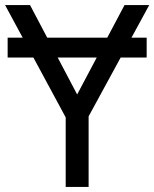

<svg xmlns="http://www.w3.org/2000/svg" viewBox="-20 -734 606 754"><path d="M556 -586V-508H10V-586ZM283 -363 469 -714H566L328 -277V0H238V-273L0 -714H98Z"/></svg>

Font: Noto IKEA Latin
Style: Regular
Weight: 400
Designer: Monotype Design Team
Foundry: Monotype Imaging Inc.
Version: Version 1.0